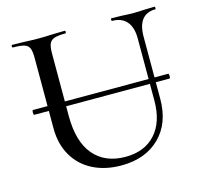

<svg xmlns="http://www.w3.org/2000/svg" viewBox="-95 -729 890 846"><g transform="rotate(-15 350.0 -306.0)"><path d="M41 -313Q41 -324 45 -324H661Q665 -324 665 -313Q665 -302 661 -302H45Q41 -302 41 -313ZM483 -613Q480 -613 480 -619Q480 -625 483 -625L528 -624Q564 -622 585 -622Q603 -622 637 -624L680 -625Q682 -625 682 -619Q682 -613 680 -613Q640 -613 619.5 -587Q599 -561 599 -510V-227Q599 -115 533.5 -51Q468 13 359 13Q285 13 229 -15.5Q173 -44 142 -97.5Q111 -151 111 -223V-544Q111 -574 105 -588Q99 -602 82.5 -607.5Q66 -613 30 -613Q27 -613 27 -619Q27 -625 30 -625L80 -624Q124 -622 150 -622Q179 -622 221 -624L270 -625Q273 -625 273 -619Q273 -613 270 -613Q235 -613 218.5 -607Q202 -601 196 -586.5Q190 -572 190 -542V-258Q190 -140 241.5 -79.5Q293 -19 386 -19Q473 -19 522.5 -73.5Q572 -128 572 -226V-510Q572 -560 549 -586.5Q526 -613 483 -613Z"/></g></svg>

Font: Cormorant Garamond Medium
Style: Regular
Weight: 500
Designer: Christian Thalmann (Catharsis Fonts)
Foundry: Catharsis Fonts
Version: Version 4.000